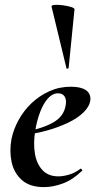

<svg xmlns="http://www.w3.org/2000/svg" viewBox="-20 -754 397 786"><path d="M160 12Q102 12 69.5 -17Q37 -46 27.5 -91Q18 -136 27 -185Q35 -224 56 -262.5Q77 -301 109 -331.5Q141 -362 182 -380.5Q223 -399 270 -399Q311 -399 331.5 -385Q352 -371 350 -345Q347 -319 323 -295Q299 -271 259.5 -252Q220 -233 171.5 -219.5Q123 -206 73 -201L75 -214Q146 -225 194 -250.5Q242 -276 249 -324Q253 -346 244.5 -359Q236 -372 218 -372Q195 -372 176.5 -351.5Q158 -331 144.5 -296Q131 -261 124 -218Q116 -167 123 -125Q130 -83 154 -57.5Q178 -32 219 -32Q238 -32 262.5 -39Q287 -46 309 -63Q311 -65 314.5 -61Q318 -57 316 -55Q278 -18 237.5 -3Q197 12 160 12ZM252 -475 191 -727Q190 -733 204 -734Q218 -735 237 -732.5Q256 -730 270.5 -725.5Q285 -721 285 -716L261 -476Q261 -474 256.5 -473Q252 -472 252 -475Z"/></svg>

Font: Cormorant Infant Light
Style: Italic
Weight: 300
Italic angle: -10°
Designer: Christian Thalmann (Catharsis Fonts)
Foundry: Catharsis Fonts
Version: Version 4.001